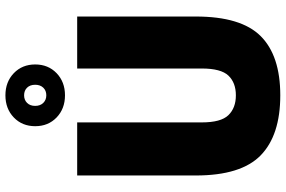

<svg xmlns="http://www.w3.org/2000/svg" viewBox="-193 -852 1055 709"><g transform="rotate(-90 334.5 -497.5)"><path d="M337 10Q189.5 10 115.2 -62.5Q41 -135 41 -302V-740H237V-280Q237 -209 263.8 -181.5Q290.5 -154 337 -154Q383.5 -154 409.8 -181.5Q436 -209 436 -280V-740H628V-302Q628 -135 555.8 -62.5Q483.5 10 337 10ZM337 -785Q287.5 -785 255.2 -816Q223 -847 223 -895Q223 -943 255.2 -974Q287.5 -1005 337 -1005Q386.5 -1005 418.8 -974Q451 -943 451 -895Q451 -847 418.8 -816Q386.5 -785 337 -785ZM337 -854Q354.5 -854 365.2 -865.2Q376 -876.5 376 -895Q376 -914 365.2 -925Q354.5 -936 337 -936Q320 -936 309 -925Q298 -914 298 -895Q298 -876.5 309 -865.2Q320 -854 337 -854Z"/></g></svg>

Font: Encode Sans Cnd Black
Style: Regular
Weight: 900
Width: 3
Designer: Multiple Designers
Foundry: Impallari Type
Version: Version 3.002; ttfautohint (v1.8.3) -l 8 -r 50 -G 200 -x 14 